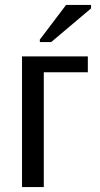

<svg xmlns="http://www.w3.org/2000/svg" viewBox="-20 -756 405 776"><path d="M69 -528H335V-464H157V0H69ZM187 -586H141V-596L247 -736H348V-722Z"/></svg>

Font: Libra Sans
Style: Regular
Weight: 400
Foundry: Context Ltd
Version: Version 1.002